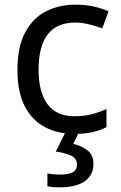

<svg xmlns="http://www.w3.org/2000/svg" viewBox="-20 -566 520 826"><path d="M300 10Q229 10 173.5 -19Q118 -48 86.5 -109Q55 -170 55 -265Q55 -364 88 -426Q121 -488 177.5 -517Q234 -546 306 -546Q347 -546 385 -537.5Q423 -529 447 -517L420 -444Q396 -453 364 -461Q332 -469 304 -469Q146 -469 146 -266Q146 -169 184.5 -117.5Q223 -66 299 -66Q343 -66 376.5 -75Q410 -84 438 -97V-19Q411 -5 378.5 2.5Q346 10 300 10ZM382 139Q382 187 345 213.5Q308 240 234 240Q202 240 184 235V180Q193 182 208 183.5Q223 185 237 185Q273 185 292 175.5Q311 166 311 141Q311 115 284.5 103Q258 91 220 86L263 0H321L295 53Q331 61 356.5 81Q382 101 382 139Z"/></svg>

Font: RS Noto Sans
Style: Regular
Weight: 400
Designer: Monotype Design Team
Foundry: Monotype Imaging Inc.
Version: Version 3.10